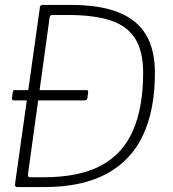

<svg xmlns="http://www.w3.org/2000/svg" viewBox="-20 -762 706 782"><path d="M336 -363Q335 -357 332 -355Q329 -353 322 -353H38Q32 -353 30 -356Q28 -359 29 -364L32 -387Q33 -392 34 -393.5Q35 -395 39 -395H332Q336 -395 338 -392.5Q340 -390 339 -386ZM50 0Q46 0 43 -3Q40 -6 41 -11L143 -735Q144 -739 147 -740.5Q150 -742 154 -742H267Q387 -742 463 -711.5Q539 -681 575 -620Q611 -559 611 -465Q611 -315 562.5 -211.5Q514 -108 414 -54Q314 0 159 0H50ZM157 -40Q303 -40 392 -88Q481 -136 522 -231Q563 -326 563 -465Q563 -555 529.5 -606.5Q496 -658 428 -679.5Q360 -701 256 -701H193Q183 -701 182 -690L94 -53Q93 -45 95.5 -42.5Q98 -40 104 -40Z"/></svg>

Font: Libre Franklin Thin Thin
Style: Italic
Weight: 250
Italic angle: -8°
Version: Version 3.000